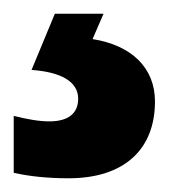

<svg xmlns="http://www.w3.org/2000/svg" viewBox="-46 -20 246 280"><path d="M180 128C180 79 146 46 89 37L105 0H34L0 82C43 85 68 99 68 124C68 145 54 157 26 157C11 157 -6 154 -26 149V232C-4 237 23 240 54 240C135 240 180 198 180 128Z"/></svg>

Font: Noto Sans Arabic UI XCn XBd
Style: Regular
Weight: 800
Width: 2
Designer: Monotype Design Team, Nadine Chahine and Nizar Qandah
Foundry: Monotype Imaging Inc.
Version: Version 2.010